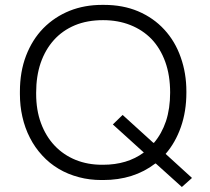

<svg xmlns="http://www.w3.org/2000/svg" viewBox="-20 -727 860 786"><path d="M724.5 38.5 618 -57.5H615.5Q527.5 10 402 10H396Q346.5 10 303.5 -1.5Q257.5 -13.5 220 -36Q182 -58.5 152.5 -91Q122.5 -123.5 102.5 -163Q82 -202.5 71.5 -249.5Q61.5 -293.5 61.5 -341.5V-352.5Q61.5 -433 86.5 -498.5Q112 -565 157.5 -611.5Q203.5 -658 265.5 -683Q326 -707 397.5 -707H406Q483 -707 545 -681Q608.5 -654 652.5 -606Q697 -558 720 -492Q743 -427 743 -352.5V-348Q743 -271 720.5 -207Q698 -143 658 -97L766 1.5ZM402 -52.5Q500.5 -52.5 568.5 -102.5H569L442 -217.5L482 -256.5L607.5 -142.5H610.5Q642 -179.5 659.5 -231Q676.5 -283 676.5 -348Q676.5 -418.5 656.5 -474Q636.5 -529 600.5 -567Q564 -604.5 513.5 -624.5Q463 -644.5 402 -644.5Q337 -644.5 286.5 -623.5Q235.5 -602 200.5 -563Q165.5 -524 146.5 -469.5Q128 -415 128 -348V-343Q128 -276.5 147.5 -223.5Q167.5 -169 204 -130.5Q240 -92.5 290.5 -72Q339.5 -52.5 397.5 -52.5Z"/></svg>

Font: Acari Sans Neue
Style: Regular
Weight: 400
Designer: Alfredo Marco Pradil (font), Cristiano Sobral (main changes)
Foundry: Hanken Design Co. (font), Cristiano Sobral (main changes)
Version: Version 2.459;March 19, 2022;FontCreator 14.0.0.2808 64-bit;